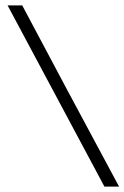

<svg xmlns="http://www.w3.org/2000/svg" viewBox="-20 -686 459 708"><path d="M365 2 8 -666Q6 -666 62 -666Q207 -392 419 2Z"/></svg>

Font: GFS Baskerville
Style: Regular
Weight: 400
Designer: George Matthiopoulos
Foundry: George Matthiopoulos
Version: Version 1.0